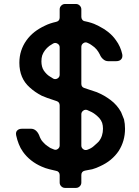

<svg xmlns="http://www.w3.org/2000/svg" viewBox="-20 -838 684 944"><path d="M575.2 -287.1 589.8 -251Q594.7 -229.5 594.7 -205.1Q594.7 -174.8 586.9 -147.5Q579.1 -120.1 563.5 -95.7Q547.9 -72.3 524.4 -52.7Q502 -34.2 471.7 -20.5Q454.1 -11.7 433.6 -5.9Q427.7 -4.9 397.5 1Q379.9 4.9 379.9 22.5V59.6Q379.9 70.3 372.1 78.1Q364.3 85.9 353.5 85.9H332H322.3H299.8Q289.1 85.9 281.2 78.1Q273.4 70.3 273.4 59.6V22.5Q273.4 14.6 268.6 8.8Q263.7 2.9 255.9 2L222.7 -5.9Q203.1 -10.7 185.5 -18.6Q156.2 -31.2 132.8 -49.8Q109.4 -68.4 92.8 -91.8Q80.1 -109.4 72.3 -129.9Q64.5 -149.4 59.6 -171.9Q58.6 -175.8 58.6 -179.7Q58.6 -190.4 64.5 -196.3Q72.3 -205.1 89.8 -205.1H131.8Q146.5 -205.1 157.2 -195.3Q167 -186.5 172.9 -171.9Q175.8 -163.1 180.7 -154.3Q184.6 -146.5 191.4 -139.6Q202.1 -127 215.8 -118.2Q215.8 -118.2 216.3 -117.7Q216.8 -117.2 217.8 -117.2Q226.6 -109.4 244.1 -103.5Q254.9 -98.6 264.2 -105.5Q273.4 -112.3 273.4 -123V-319.3Q273.4 -335.9 258.8 -340.8Q204.1 -358.4 185.5 -367.2Q151.4 -384.8 126 -408.2Q100.6 -430.7 87.9 -460.9Q75.2 -491.2 75.2 -529.3Q75.2 -560.5 84 -587.9Q92.8 -615.2 109.4 -638.7Q126 -662.1 149.4 -680.7Q171.9 -698.2 201.2 -711.9Q224.6 -723.6 255.9 -730.5Q273.4 -734.4 273.4 -752V-792Q273.4 -802.7 281.2 -810.5Q289.1 -818.4 299.8 -818.4H321.3H331.1H353.5Q364.3 -818.4 372.1 -810.5Q379.9 -802.7 379.9 -792V-754.9Q379.9 -747.1 384.8 -740.7Q389.6 -734.4 398.4 -733.4Q413.1 -730.5 428.7 -725.6Q444.3 -720.7 453.1 -715.8L461.9 -711.9Q489.3 -698.2 511.7 -680.7Q534.2 -663.1 549.8 -640.6Q561.5 -625 569.3 -607.4Q577.1 -589.8 581.1 -571.3Q584 -554.7 575.2 -545.9Q567.4 -537.1 549.8 -537.1H512.7Q498 -537.1 487.3 -546.9Q476.6 -555.7 470.7 -570.3Q463.9 -584 455.1 -594.7Q445.3 -606.4 431.6 -615.2Q422.9 -622.1 411.1 -627Q400.4 -632.8 390.1 -626Q379.9 -619.1 379.9 -607.4V-425.8Q379.9 -410.2 394.5 -405.3Q449.2 -387.7 456.1 -384.8Q474.6 -377 492.2 -367.2Q508.8 -357.4 524.4 -345.7Q540 -334 552.7 -319.3Q565.4 -304.7 575.2 -287.1ZM228.5 -460Q233.4 -456.1 242.2 -451.2Q252.9 -446.3 263.2 -452.6Q273.4 -459 273.4 -470.7V-605.5Q273.4 -617.2 262.7 -623.5Q252 -629.9 241.2 -624L222.7 -612.3Q210 -602.5 201.2 -590.8Q192.4 -579.1 187.5 -565.4Q183.6 -552.7 183.6 -536.1Q183.6 -523.4 186.5 -511.7Q189.5 -500 195.3 -491.2Q202.1 -481.4 210 -473.6Q216.8 -466.8 226.6 -460.9Q226.6 -460.9 227.1 -460.4Q227.5 -460 228.5 -460ZM447.3 -276.4Q433.6 -287.1 409.2 -296.9Q398.4 -300.8 389.2 -293.9Q379.9 -287.1 379.9 -276.4V-122.1Q379.9 -111.3 389.2 -104.5Q398.4 -97.7 409.2 -101.6Q428.7 -108.4 440.4 -119.1Q462.9 -138.7 465.8 -142.6Q476.6 -156.2 481.4 -171.9Q486.3 -187.5 486.3 -205.1Q486.3 -220.7 482.4 -233.4Q477.5 -247.1 468.8 -256.8Q459 -267.6 447.3 -276.4Z"/></svg>

Font: DeepSea
Style: Medium
Weight: 500
Designer: Stem
Version: Version 3.019;git-0a5106e0b